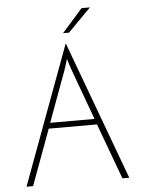

<svg xmlns="http://www.w3.org/2000/svg" viewBox="-56 -848 653 892"><g transform="rotate(-5 271.0 -402.0)"><path d="M31.2 0 270.1 -645.8H271.5L510.4 0H478.5L382.6 -259.7H157.6L61.8 0ZM166.7 -286.1H373.6L310.4 -458.3Q297.2 -495.1 288.5 -518.4Q279.9 -541.7 270.1 -575Q260.4 -541.7 252.1 -518.4Q243.8 -495.1 229.9 -458.3ZM262.5 -695.8 358.3 -804.2H397.2L290.3 -695.8Z"/></g></svg>

Font: Afacad Flux Thin
Style: Regular
Weight: 250
Designer: Kristian Moeller
Foundry: Dicotype
Version: Version 1.100